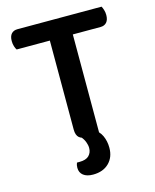

<svg xmlns="http://www.w3.org/2000/svg" viewBox="-119 -687 774 961"><g transform="rotate(-15 268.0 -206.5)"><path d="M231 -510 228 -607H501Q505 -600 509 -587.5Q513 -575 513 -561Q513 -536 501.5 -523Q490 -510 470 -510ZM305 -607 308 -510H35Q30 -517 26 -529.5Q22 -542 22 -557Q22 -582 33.5 -594.5Q45 -607 65 -607ZM207 -537H326V-2Q319 1 303.5 3.5Q288 6 271 6Q237 6 222 -6.5Q207 -19 207 -49ZM232 -3 298 -25Q330 -6 343 22.5Q356 51 356 85Q356 134 325.5 164Q295 194 243 194Q211 194 193 180Q175 166 175 141Q175 126 180 115H193Q227 115 242.5 99.5Q258 84 258 60Q258 45 251.5 28Q245 11 232 -3Z"/></g></svg>

Font: BalooTamma2SemiBold
Style: Regular
Weight: 600
Designer: Divya Kowshik, Shuchita Grover and Ek Type
Foundry: Ek Type
Version: Version 1.700